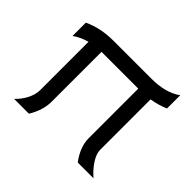

<svg xmlns="http://www.w3.org/2000/svg" viewBox="-131 -700 862 862"><g transform="rotate(45 300.0 -269.5)"><path d="M179.7 -500H421.4Q512.2 -500 565.4 -539.1V-455.1Q529.8 -439 484.4 -431.6V-111.3Q484.4 -86.4 504.2 -55.9Q523.9 -25.4 553.7 0H453.6Q411.1 -57.1 411.1 -111.3V-426.8H177.7V-111.3Q177.7 -55.7 143.6 0H49.3Q74.2 -22.9 89.4 -53Q104.5 -83 104.5 -111.3V-417.5Q65.4 -406.7 35.2 -385.3V-469.7Q99.6 -500 179.7 -500Z"/></g></svg>

Font: Anka/Coder
Style: Regular
Weight: 400
Monospace: yes
Version: Version 001.100